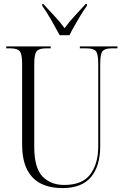

<svg xmlns="http://www.w3.org/2000/svg" viewBox="-20 -951 634 981"><path d="M299 10Q236 10 190 -12.5Q144 -35 118.5 -84.5Q93 -134 93 -215V-626Q93 -675 80.5 -689.5Q68 -704 33 -704H12V-714H239V-704H215Q180 -704 167.5 -689.5Q155 -675 155 -623V-201Q155 -93 197 -49.5Q239 -6 308 -6Q401 -6 441.5 -60.5Q482 -115 482 -204V-625Q482 -675 470 -689.5Q458 -704 423 -704H388V-714H580V-704H550Q516 -704 504 -689.5Q492 -675 492 -623V-203Q492 -103 445 -46.5Q398 10 299 10ZM285 -771Q267 -805 242 -848.5Q217 -892 196 -921V-931H201Q229 -900 258 -869.5Q287 -839 310 -807Q333 -839 361.5 -869.5Q390 -900 418 -931H424V-921Q409 -901 393 -874.5Q377 -848 361.5 -821Q346 -794 335 -771Z"/></svg>

Font: Noto Serif Display Condensed Light
Style: Regular
Weight: 300
Width: 3
Designer: Monotype Design Team
Foundry: Monotype Imaging Inc.
Version: Version 2.009